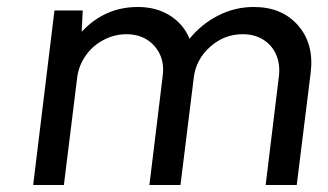

<svg xmlns="http://www.w3.org/2000/svg" viewBox="-20 -530 941 550"><path d="M707 -510Q788 -510 834 -457Q880 -404 870 -322L830 0H741L779 -312Q783 -346 771 -373.5Q759 -401 734 -416.5Q709 -432 675 -432Q622 -432 581.5 -395.5Q541 -359 535 -307L497 0H408L446 -312Q453 -363 423 -397.5Q393 -432 342 -432Q308 -432 276.5 -415.5Q245 -399 225 -370Q205 -341 201 -307L163 0H75L136 -500H217L214 -439Q280 -510 375 -510Q427 -510 466 -486Q505 -462 523 -419Q557 -461 605 -485.5Q653 -510 707 -510Z"/></svg>

Font: Orkney
Style: Italic
Weight: 400
Italic angle: -7°
Designer: Samuel Oakes and Alfredo Marco Pradil
Foundry: Alfredo Marco Pradil
Version: 1.0; ttfautohint (v1.5)